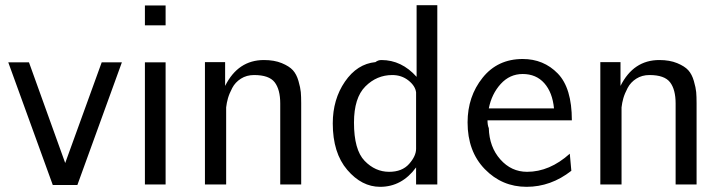

<svg xmlns="http://www.w3.org/2000/svg" viewBox="-20 -713 2791 742"><path d="M12 -472H92L232 -83L373 -472H451L279 2H184Z M540 0V-472H620V0ZM540 -615V-692H620V-615Z M772 0V-473H850V-381Q900 -481 1000 -481Q1040 -481 1069 -469Q1098 -457 1112 -441.5Q1126 -426 1133.5 -400Q1141 -374 1142.5 -357Q1144 -340 1144 -314V-312V0H1063V-313Q1063 -367 1041.5 -395Q1020 -423 962 -423Q933 -423 911 -409Q889 -395 877.5 -373Q866 -351 861 -333.5Q856 -316 854 -298V-267V0Z M1266 -236Q1266 -329 1313 -397.5Q1360 -466 1431 -473Q1441 -481 1454 -481Q1532 -481 1590 -416V-693H1670V0H1588V-37V-66Q1533 9 1449 9Q1378 9 1322 -56.5Q1266 -122 1266 -236ZM1348 -239Q1348 -134 1389 -91.5Q1430 -49 1484 -49Q1534 -49 1561 -79.5Q1588 -110 1588 -138V-356Q1585 -381 1558.5 -402Q1532 -423 1496 -423Q1436 -423 1392 -379Q1348 -335 1348 -239Z M1787 -240Q1787 -340 1845 -412.5Q1903 -485 2000 -485Q2081 -485 2135.5 -429Q2190 -373 2190 -248H1864Q1864 -229 1869 -218Q1871 -145 1913.5 -97Q1956 -49 2017 -49Q2104 -49 2182 -119L2188 -53Q2109 9 2015 9Q1920 9 1853.5 -59.5Q1787 -128 1787 -240ZM1869 -294H2121Q2115 -356 2083.5 -391.5Q2052 -427 2000 -427Q1950 -427 1915 -388.5Q1880 -350 1869 -294Z M2300 0V-473H2378V-381Q2428 -481 2528 -481Q2568 -481 2597 -469Q2626 -457 2640 -441.5Q2654 -426 2661.5 -400Q2669 -374 2670.5 -357Q2672 -340 2672 -314V-312V0H2591V-313Q2591 -367 2569.5 -395Q2548 -423 2490 -423Q2461 -423 2439 -409Q2417 -395 2405.5 -373Q2394 -351 2389 -333.5Q2384 -316 2382 -298V-267V0Z"/></svg>

Font: Coval
Style: Light
Weight: 300
Foundry: Context Ltd
Version: Version 001.000